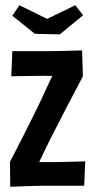

<svg xmlns="http://www.w3.org/2000/svg" viewBox="-20 -708 356 732"><path d="M92 -10 18 -91Q31 -116 45 -143.5Q59 -171 75.5 -203Q92 -235 110 -272Q128 -308 145 -345Q162 -382 179.5 -419.5Q197 -457 215 -496L296 -417Q281 -389 265 -358Q249 -327 231.5 -294Q214 -261 196 -225Q175 -185 156.5 -147Q138 -109 122 -74.5Q106 -40 92 -10ZM19 4 18 -91Q18 -91 35.5 -91Q53 -91 79.5 -90.5Q106 -90 132.5 -90Q159 -90 175 -90Q193 -90 215.5 -90.5Q238 -91 258 -91.5Q278 -92 291.5 -92.5Q305 -93 305 -93L301 0Q301 0 286.5 0Q272 0 249.5 0Q227 0 203 0Q179 0 160 0Q142 0 118 0.5Q94 1 71.5 2Q49 3 34 3.5Q19 4 19 4ZM23 -417 27 -513Q27 -513 41 -513Q55 -513 76.5 -513Q98 -513 121 -513Q144 -513 163 -513Q181 -513 202.5 -513.5Q224 -514 245 -514.5Q266 -515 279.5 -515.5Q293 -516 293 -516L296 -417Q296 -417 280.5 -417.5Q265 -418 241 -418Q217 -418 191.5 -418.5Q166 -419 147 -419Q129 -419 107.5 -418.5Q86 -418 67 -418Q48 -418 35.5 -417.5Q23 -417 23 -417ZM208 -577 113 -579 27 -648 54 -688 160 -636 267 -688 297 -650Z"/></svg>

Font: Truculenta
Style: Bold
Weight: 700
Designer: Ivan Castro, Eva Sanz & Omnibus-Type Team
Foundry: Omnibus-Type
Version: Version 1.002